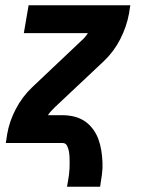

<svg xmlns="http://www.w3.org/2000/svg" viewBox="-20 -540 540 725"><path d="M233 165Q235 154 237 142.5Q239 131 240.5 119.5Q242 108 242.5 97Q243 86 243 74.5Q243 63 242.5 52Q242 41 240 30.5Q238 20 233 10Q228 0 216 0H2L7 -33Q15 -81 39.5 -128Q64 -175 102 -211L286 -385Q294 -392 300.5 -399.5Q307 -407 312 -415H70L88 -520H472L467 -488Q458 -439 434 -392Q410 -345 372 -309L187 -135Q180 -128 173 -120.5Q166 -113 161 -105H216Q239 -105 261 -99.5Q283 -94 300.5 -82Q318 -70 331 -52.5Q344 -35 351.5 -14.5Q359 6 362.5 28Q366 50 367 72.5Q368 95 365 118.5Q362 142 358 165Z"/></svg>

Font: Iosevka Curly Extrabold
Style: Italic
Weight: 800
Italic angle: -9°
Monospace: yes
Designer: Belleve Invis
Foundry: Belleve Invis
Version: Version 22.1.2; ttfautohint (v1.8.4)